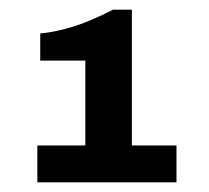

<svg xmlns="http://www.w3.org/2000/svg" viewBox="-20 -816 431 396"><path d="M57 -440V-516H156V-691H63V-747Q86 -749 113 -756Q140 -763 166 -774Q192 -785 213 -796H252V-516H344V-440Z"/></svg>

Font: Archivo SemiBold ExtraBold
Style: Regular
Weight: 800
Version: Version 2.001